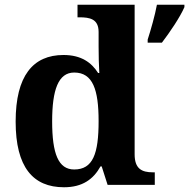

<svg xmlns="http://www.w3.org/2000/svg" viewBox="-20 -780 798 810"><path d="M250 10C328 10 374 -24 404 -78H409L434 0H633V-53H625C578 -53 548 -68 548 -129V-760H307V-707H315C359 -707 396 -700 396 -645V-584C396 -548 397 -503 399 -472H394C366 -516 323 -548 248 -548C119 -548 46 -460 46 -267C46 -75 119 10 250 10ZM603 -613V-600H663C696 -643 740 -708 758 -750V-760H642C634 -716 616 -653 603 -613ZM293 -65C226 -65 200 -132 200 -268C200 -401 226 -474 293 -474C372 -474 396 -401 396 -269C396 -131 372 -65 293 -65Z"/></svg>

Font: Noto Serif Telugu
Style: Bold
Weight: 700
Designer: Jelle Bosma - Monotype Design Team
Foundry: Monotype Imaging Inc.
Version: Version 2.005